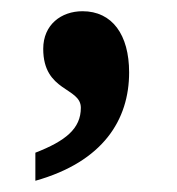

<svg xmlns="http://www.w3.org/2000/svg" viewBox="-20 -168 316 342"><path d="M43 104V154C164 120 210 45 210 -39C210 -106 180 -148 127 -148C89 -148 57 -124 57 -81C57 -4 124 -13 124 24C124 61 97 83 43 104Z"/></svg>

Font: Noto Serif Hebrew SemiCondensed
Style: Bold
Weight: 700
Width: 4
Designer: Monotype Design Team
Foundry: Monotype Imaging Inc.
Version: Version 2.004